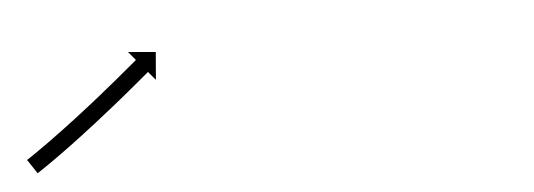

<svg xmlns="http://www.w3.org/2000/svg" viewBox="-41 -186 629 226"><g transform="rotate(-5 273.0 -72.5)"><path d="M-13 -23.6C-13.5 -23.3 -14.1 -22.9 -14.6 -22.6L-3.5 -5.9C-3 -6.2 -2.5 -6.6 -1.9 -7L-1.9 -7L-1.9 -7C-0.4 -8 1.2 -9 2.7 -10.1L2.7 -10.1L2.7 -10.1C5.1 -11.7 7.5 -13.3 9.9 -15L9.9 -15L9.9 -15C13 -17.1 16 -19.3 19.1 -21.4L19.1 -21.4L19.1 -21.4C22.7 -24 26.3 -26.6 29.9 -29.2L29.9 -29.2L29.9 -29.2C33.9 -32.1 37.9 -35.1 41.9 -38L41.9 -38.1L41.9 -38.1C46.2 -41.2 50.4 -44.4 54.6 -47.6L54.6 -47.6L54.6 -47.7C59 -51 63.3 -54.3 67.7 -57.7L67.7 -57.7L67.7 -57.7C72 -61.1 76.3 -64.5 80.6 -67.9L80.6 -67.9L80.6 -67.9C84.8 -71.2 88.9 -74.5 93.1 -77.8L93.1 -77.8L93.1 -77.8C97 -81 100.8 -84.1 104.7 -87.2L104.7 -87.2L104.7 -87.2C108.1 -90 111.6 -92.9 115 -95.7L115 -95.7L115 -95.7C117.9 -98.1 120.8 -100.5 123.7 -102.9L123.7 -102.9L123.7 -102.9C125.9 -104.8 128.1 -106.7 130.4 -108.5C131.8 -109.7 133.2 -110.9 134.7 -112.1C135.2 -112.6 135.7 -113 136.2 -113.4L144.7 -103.3L147.4 -136L114.8 -138.8L123.3 -128.7C122.8 -128.3 122.3 -127.8 121.8 -127.4C120.3 -126.2 118.9 -125 117.5 -123.8C115.3 -122 113.1 -120.1 110.9 -118.3L110.9 -118.3L110.9 -118.3C108 -115.9 105.1 -113.5 102.2 -111.1L102.3 -111.1L102.3 -111.1C98.8 -108.3 95.4 -105.5 92 -102.7L92 -102.7L92 -102.7C88.2 -99.6 84.4 -96.5 80.5 -93.4L80.5 -93.4L80.6 -93.4C76.4 -90.1 72.3 -86.8 68.2 -83.5L68.2 -83.5L68.2 -83.5C63.9 -80.2 59.7 -76.8 55.4 -73.5L55.4 -73.5L55.4 -73.5C51.1 -70.2 46.8 -66.8 42.5 -63.5L42.5 -63.5L42.5 -63.6C38.3 -60.4 34.2 -57.2 30 -54.1L30 -54.1L30 -54.1C26 -51.2 22.1 -48.3 18.1 -45.4L18.2 -45.4L18.2 -45.4C14.6 -42.8 11.1 -40.3 7.5 -37.7L7.5 -37.7L7.5 -37.8C4.5 -35.6 1.5 -33.5 -1.5 -31.4L-1.5 -31.4L-1.5 -31.4C-3.8 -29.8 -6.2 -28.2 -8.5 -26.6L-8.5 -26.6L-8.5 -26.6C-10 -25.6 -11.5 -24.6 -13 -23.6L-13 -23.6Z"/></g></svg>

Font: FRB American Cursive Just Arrows Semibold
Style: Italic
Weight: 600
Italic angle: -25°
Version: Version 2.0;Modular Font Editor K font №1